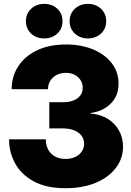

<svg xmlns="http://www.w3.org/2000/svg" viewBox="-20 -971 685 1002"><path d="M322.3 11.2Q222.2 11.2 156.7 -24.2Q91.3 -59.6 59.3 -117.7Q27.3 -175.8 27.3 -243.7H219.2Q219.2 -212.4 231.9 -189.5Q244.6 -166.5 267.6 -154.1Q290.5 -141.6 321.8 -141.6Q350.6 -141.6 372.6 -151.9Q394.5 -162.1 406.7 -180.2Q418.9 -198.2 418.9 -221.2Q418.9 -245.6 405.3 -263.2Q391.6 -280.8 366.9 -290.8Q342.3 -300.8 308.6 -300.8H237.3V-437.5H308.6Q340.3 -437.5 363.5 -446.8Q386.7 -456.1 399.2 -472.9Q411.6 -489.7 411.6 -512.7Q411.6 -535.6 400.1 -553.2Q388.7 -570.8 369.1 -580.8Q349.6 -590.8 324.2 -590.8Q297.4 -590.8 276.1 -580.1Q254.9 -569.3 242.7 -550Q230.5 -530.8 230.5 -505.4H41Q41 -572.3 75.2 -625Q109.4 -677.7 173.1 -708.3Q236.8 -738.8 324.2 -738.8Q404.8 -738.8 466.8 -712.6Q528.8 -686.5 563.7 -640.6Q598.6 -594.7 598.6 -534.7Q598.6 -469.2 556.6 -429Q514.6 -388.7 452.1 -381.3V-378.9Q507.8 -373.5 545.4 -348.9Q583 -324.2 602.5 -286.9Q622.1 -249.5 622.1 -206.1Q622.1 -143.6 584.2 -94.2Q546.4 -44.9 479 -16.8Q411.6 11.2 322.3 11.2ZM439 -770.5Q397.5 -770.5 370.4 -796.1Q343.3 -821.8 343.3 -860.4Q343.3 -899.4 370.4 -925Q397.5 -950.7 439 -950.7Q480 -950.7 507.1 -925.3Q534.2 -899.9 534.2 -860.4Q534.2 -821.3 507.1 -795.9Q480 -770.5 439 -770.5ZM210.9 -770.5Q168.9 -770.5 142.1 -796.1Q115.2 -821.8 115.2 -860.4Q115.2 -899.4 142.3 -925Q169.4 -950.7 210.9 -950.7Q252.4 -950.7 279.3 -925.3Q306.2 -899.9 306.2 -860.4Q306.2 -821.3 279.3 -795.9Q252.4 -770.5 210.9 -770.5Z"/></svg>

Font: Inter 28pt Black
Style: Regular
Weight: 900
Designer: Rasmus Andersson
Foundry: rsms
Version: Version 4.001;git-66647c0bb